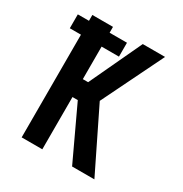

<svg xmlns="http://www.w3.org/2000/svg" viewBox="-158 -790 866 910"><g transform="rotate(30 275.0 -335.0)"><path d="M87 0V-562H26V-638H87V-670H200V-638H295V-562H200V-384H229L363 -670H485L321 -335L485 0H363L229 -286H200V0Z"/></g></svg>

Font: Lode
Style: Bold
Weight: 700
Monospace: yes
Designer: Belleve Invis
Foundry: Belleve Invis
Version: Version 29.2.0; ttfautohint (v1.8.3)